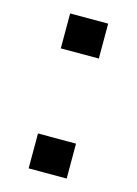

<svg xmlns="http://www.w3.org/2000/svg" viewBox="-84 -546 425 595"><g transform="rotate(15 128.0 -248.5)"><path d="M67 -385V-497H189V-385ZM67 0V-112H189V0Z"/></g></svg>

Font: Nunito Sans 7pt SemiCondensed Medium
Style: Regular
Weight: 500
Width: 4
Designer: Vernon Adams
Foundry: Vernon Adams
Version: Version 3.101;gftools[0.9.27]